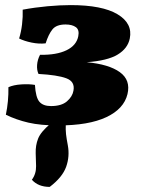

<svg xmlns="http://www.w3.org/2000/svg" viewBox="-20 -486 573 753"><path d="M208 6Q139 6 91.5 -5Q44 -16 3 -36Q14 -89 13 -144Q33 -153 63.5 -155Q94 -157 117 -153Q120 -104 134.5 -87Q149 -70 180 -70Q221 -70 242.5 -88.5Q264 -107 268 -130Q275 -166 240 -179Q205 -192 131 -196Q124 -211 125.5 -231.5Q127 -252 137 -271Q202 -270 241 -289Q280 -308 287 -344Q292 -369 277.5 -379.5Q263 -390 237 -390Q201 -390 185.5 -370.5Q170 -351 159 -316Q133 -313 104 -319Q75 -325 55 -335Q63 -361 66.5 -390.5Q70 -420 69 -448Q117 -457 166.5 -461.5Q216 -466 257 -466Q381 -466 441 -430Q501 -394 489 -335Q481 -296 441.5 -272Q402 -248 320 -242Q407 -234 450 -203Q493 -172 480 -117Q466 -59 397 -26.5Q328 6 208 6ZM175 247Q130 247 105 219Q122 196 121.5 165.5Q121 135 120 115Q119 84 129.5 57.5Q140 31 177 0H238Q237 23 239 40.5Q241 58 246 84Q254 127 239.5 168Q225 209 175 247Z"/></svg>

Font: Vollkorn Black
Style: Italic
Weight: 900
Italic angle: -11°
Designer: Friedrich Althausen
Foundry: Friedrich Althausen
Version: Version 5.000; ttfautohint (v1.8.3)